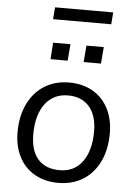

<svg xmlns="http://www.w3.org/2000/svg" viewBox="-60 -941 692 993"><g transform="rotate(5 286.0 -444.5)"><path d="M48 -236Q48 -320 78.5 -383Q109 -446 164 -480.5Q219 -515 292 -515Q362 -515 414.5 -485Q467 -455 495.5 -399.5Q524 -344 524 -271Q524 -187 493.5 -124Q463 -61 408 -27Q353 7 280 7Q210 7 157.5 -23Q105 -53 76.5 -108Q48 -163 48 -236ZM442 -274Q442 -357 402.5 -402.5Q363 -448 292 -448Q216 -448 173 -390Q130 -332 130 -233Q130 -148 169 -103.5Q208 -59 282 -59Q358 -59 400 -117Q442 -175 442 -274ZM281 -713 274 -627H185L191 -713ZM454 -713 447 -627H357L364 -713ZM185 -896H487L482 -834H180Z"/></g></svg>

Font: Muli
Style: Italic
Weight: 400
Italic angle: -4.541°
Designer: Vernon Adams
Foundry: Vernon Adams
Version: Version 2.001